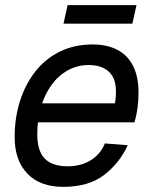

<svg xmlns="http://www.w3.org/2000/svg" viewBox="-20 -715 593 747"><path d="M226 12Q136 12 86.5 -39.5Q37 -91 37 -182Q37 -257 58 -322.5Q79 -388 118 -437.5Q157 -487 213.5 -514.5Q270 -542 340 -542Q397 -542 437 -521Q477 -500 498 -458Q519 -416 519 -354Q519 -326 515 -295.5Q511 -265 503 -239H112L128 -313H427Q429 -322 430 -333Q431 -344 431 -361Q431 -411 403 -436.5Q375 -462 325 -462Q281 -462 244 -441.5Q207 -421 180.5 -384.5Q154 -348 139.5 -299Q125 -250 125 -194Q125 -127 154.5 -97.5Q184 -68 243 -68Q295 -68 333 -91.5Q371 -115 388 -157L477 -150Q444 -79 384 -33.5Q324 12 226 12ZM227 -623 243 -695H511L495 -623Z"/></svg>

Font: Geist
Style: Italic
Weight: 400
Italic angle: -12°
Designer: Basement.studio, Andrés Briganti, Mateo Zaragoza
Foundry: Basement.studio, Vercel, Andrés Briganti, Guido Ferreyra, Mateo Zaragoza
Version: Version 1.500